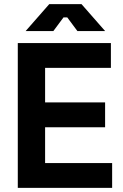

<svg xmlns="http://www.w3.org/2000/svg" viewBox="-20 -908 594 928"><path d="M66 0V-700H516V-580H198V-413H488V-293H198V-120H522V0ZM104 -758 218 -888H374L488 -758H354L305 -824H287L238 -758Z"/></svg>

Font: Space Grotesk
Style: Bold
Weight: 700
Designer: Florian Karsten
Foundry: Florian Karsten
Version: Version 2.000